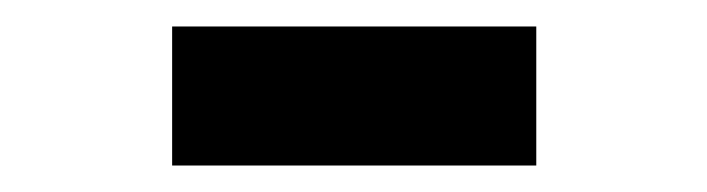

<svg xmlns="http://www.w3.org/2000/svg" viewBox="-20 -686 534 145"><path d="M110 -666H385V-561H110Z"/></svg>

Font: Epunda Sans ExtraBold
Style: Regular
Weight: 800
Designer: Simon Atzbach
Foundry: typofactur
Version: Version 2.204; ttfautohint (v1.8.4.7-5d5b)